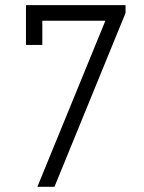

<svg xmlns="http://www.w3.org/2000/svg" viewBox="-20 -720 554 740"><path d="M189.9 0H124L386.2 -640.1H143.1V-546.9H80.1V-700.2H463.9V-669.9Z"/></svg>

Font: Abel
Style: Regular
Weight: 400
Designer: Matthew Desmond
Foundry: Matthew Desmond
Version: Version 1.003